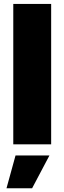

<svg xmlns="http://www.w3.org/2000/svg" viewBox="-20 -748 334 995"><path d="M245.1 -727.5V0H48.8V-727.5ZM13.7 227.5 60.5 57.6H236.3L146.5 227.5Z"/></svg>

Font: Inter 16pt Black
Style: Regular
Weight: 900
Version: Version 4.001;git-66647c0bb